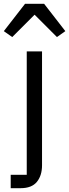

<svg xmlns="http://www.w3.org/2000/svg" viewBox="-55 -785 362 1005"><path d="M1 130H85V-516H165V80Q165 134 138 167Q111 200 53 200H1ZM176 -765 287 -622 243 -591 126 -708 9 -591 -35 -622 76 -765Z"/></svg>

Font: IBM Plex Sans Thai
Style: Regular
Weight: 400
Designer: Mike Abbink, Paul van der Laan, Pieter van Rosmalen, Ben Mitchell, Mark Frömberg
Foundry: Bold Monday
Version: Version 1.2